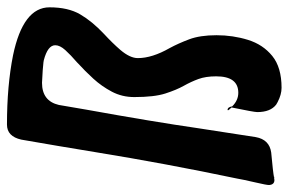

<svg xmlns="http://www.w3.org/2000/svg" viewBox="-200 -642 808 537"><g transform="rotate(-90 203.5 -373.0)"><path d="M227 11Q208 11 187 0L180 -4Q159 -20 159 -57Q159 -66 172 -129Q164 -137 164 -139L165 -140Q173 -140 175 -127Q192 -110 213 -110Q259 -110 259 -172Q259 -201 251.5 -221.5Q244 -242 232.5 -262.5Q221 -283 211 -314Q201 -345 201 -401Q201 -435 216 -463.5Q231 -492 252.5 -515.5Q274 -539 295 -558L298 -561Q319 -579 332.5 -594Q346 -609 346 -622Q346 -643 304 -654L298 -655Q283 -657 241 -659Q190 -659 179 -612L166 -536Q132 -348 114 -223L89 -61Q82 -23 46 -18Q-9 -13 -24 -10H-21L-25 -9L-24 -10L-31 -9Q-44 -9 -45 -24Q-45 -31 -38 -61Q-29 -100 -27 -113Q15 -313 47 -510Q64 -614 82 -717Q91 -757 124 -757Q233 -757 318 -740Q452 -712 452 -638Q452 -586 432.5 -552.5Q413 -519 378 -486Q352 -462 333 -440Q310 -413 310 -391Q310 -351 338 -302Q351 -278 362.5 -247.5Q374 -217 374 -171Q374 -125 361 -83Q348 -41 316 -15Q284 11 227 11Z"/></g></svg>

Font: Bangerz
Style: Regular
Weight: 400
Designer: vernon adams
Foundry: Vernon Adams
Version: Version 2.10;February 7, 2025;FontCreator 13.0.0.2683 64-bit